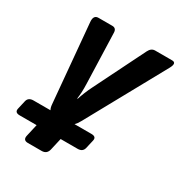

<svg xmlns="http://www.w3.org/2000/svg" viewBox="-191 -632 890 946"><g transform="rotate(30 254.0 -159.0)"><path d="M71.3 -474.6Q67.9 -512.7 96.2 -512.7H174.8Q197.8 -512.7 198.7 -487.8L208 -201.7Q209 -175.3 207.8 -153.1Q206.5 -130.9 204.1 -116.2H207Q211.4 -130.9 221.2 -155.3Q231 -179.7 242.2 -201.7L384.3 -487.8Q396.5 -512.7 418.9 -512.7H515.1Q543.5 -512.7 522.5 -474.6L277.3 -29.3Q267.1 -10.7 255.9 0H352.1Q381.3 0 375.5 24.4L364.3 73.2Q358.4 97.7 329.6 97.7H233.4L217.8 166Q210.9 195.3 181.6 195.3H103.5Q74.2 195.3 81.1 166L96.7 97.7H0.5Q-28.8 97.7 -23.4 73.2L-12.2 24.4Q-6.3 0 22.9 0H119.1Q112.8 -10.7 111.3 -29.3Z"/></g></svg>

Font: Istok
Style: Bold Italic
Weight: 700
Italic angle: -13°
Designer: Andrey V. Panov
Foundry: Andrey V. Panov
Version: Version 1.0.3